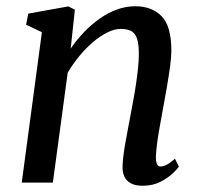

<svg xmlns="http://www.w3.org/2000/svg" viewBox="-20 -584 640 614"><path d="M206 -428.5Q225 -456.5 248.5 -481Q272 -505.5 298.5 -524.2Q325 -543 353.8 -553.5Q382.5 -564 412.5 -564Q465.5 -564 496.8 -532.2Q528 -500.5 528 -422Q528 -401 523.8 -370.2Q519.5 -339.5 513.8 -306.5Q508 -273.5 503 -246Q498.5 -220 493 -191Q487.5 -162 483.5 -133.8Q479.5 -105.5 478.5 -83.5Q478.5 -66.5 482.2 -59Q486 -51.5 492.5 -51.5Q502 -51.5 513.2 -57.2Q524.5 -63 539.5 -76.5L552 -51Q547.5 -44 532 -29.2Q516.5 -14.5 492.2 -2.2Q468 10 436.5 10Q413 10 398.5 2.2Q384 -5.5 377.5 -19.8Q371 -34 372 -54.5Q372.5 -69.5 375 -89.2Q377.5 -109 381.8 -131.8Q386 -154.5 390.2 -177.5Q394.5 -200.5 398.5 -221.5Q402.5 -243 407 -267.2Q411.5 -291.5 415.2 -317Q419 -342.5 421.5 -366.8Q424 -391 424 -412.5Q424 -443.5 418.2 -460.5Q412.5 -477.5 400 -484.5Q387.5 -491.5 366 -491.5Q346 -491.5 323.2 -480.2Q300.5 -469 277.5 -449.5Q254.5 -430 233.8 -404.8Q213 -379.5 196.5 -351.5L149 0H49.5L114 -481L63.5 -505L70.5 -540.5L198.5 -563.5L219.5 -553Z"/></svg>

Font: Merriweather 28pt
Style: Italic
Weight: 400
Italic angle: -7.8°
Version: Version 2.101